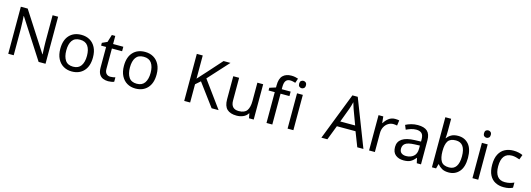

<svg xmlns="http://www.w3.org/2000/svg" viewBox="8 -1785 7780 2815"><g transform="rotate(15 3898.0 -377.5)"><path d="M663 0H558L176 -593H172Q174 -558 177 -506Q180 -454 180 -399V0H97V-714H201L582 -123H586Q585 -139 583.5 -171Q582 -203 580.5 -241Q579 -279 579 -311V-714H663Z M1311 -269Q1311 -136 1243.5 -63Q1176 10 1061 10Q990 10 934.5 -22.5Q879 -55 847 -117.5Q815 -180 815 -269Q815 -402 882 -474Q949 -546 1064 -546Q1137 -546 1192.5 -513.5Q1248 -481 1279.5 -419.5Q1311 -358 1311 -269ZM906 -269Q906 -174 943.5 -118.5Q981 -63 1063 -63Q1144 -63 1182 -118.5Q1220 -174 1220 -269Q1220 -364 1182 -418Q1144 -472 1062 -472Q980 -472 943 -418Q906 -364 906 -269Z M1629 -62Q1649 -62 1670 -65.5Q1691 -69 1704 -73V-6Q1690 1 1664 5.5Q1638 10 1614 10Q1572 10 1536.5 -4.5Q1501 -19 1479 -55Q1457 -91 1457 -156V-468H1381V-510L1458 -545L1493 -659H1545V-536H1700V-468H1545V-158Q1545 -109 1568.5 -85.5Q1592 -62 1629 -62Z M2277 -269Q2277 -136 2209.5 -63Q2142 10 2027 10Q1956 10 1900.5 -22.5Q1845 -55 1813 -117.5Q1781 -180 1781 -269Q1781 -402 1848 -474Q1915 -546 2030 -546Q2103 -546 2158.5 -513.5Q2214 -481 2245.5 -419.5Q2277 -358 2277 -269ZM1872 -269Q1872 -174 1909.5 -118.5Q1947 -63 2029 -63Q2110 -63 2148 -118.5Q2186 -174 2186 -269Q2186 -364 2148 -418Q2110 -472 2028 -472Q1946 -472 1909 -418Q1872 -364 1872 -269Z M3290 0H3184L2931 -341L2858 -277V0H2768V-714H2858V-362Q2888 -396 2919 -430Q2950 -464 2981 -498L3174 -714H3279L2996 -403Z M3823 -536V0H3751L3738 -71H3734Q3708 -29 3662 -9.5Q3616 10 3564 10Q3467 10 3418 -36.5Q3369 -83 3369 -185V-536H3458V-191Q3458 -63 3577 -63Q3666 -63 3700.5 -113Q3735 -163 3735 -257V-536Z M4240 -468H4105V0H4017V-468H3923V-509L4017 -539V-570Q4017 -674 4063 -719.5Q4109 -765 4191 -765Q4223 -765 4249.5 -759.5Q4276 -754 4295 -747L4272 -678Q4256 -683 4235 -688Q4214 -693 4192 -693Q4148 -693 4126.5 -663.5Q4105 -634 4105 -571V-536H4240Z M4382 -737Q4402 -737 4417.5 -723.5Q4433 -710 4433 -681Q4433 -653 4417.5 -639Q4402 -625 4382 -625Q4360 -625 4345 -639Q4330 -653 4330 -681Q4330 -710 4345 -723.5Q4360 -737 4382 -737ZM4425 -536V0H4337V-536Z M5395 0 5309 -221H5026L4941 0H4850L5129 -717H5210L5488 0ZM5202 -517Q5199 -525 5192 -546Q5185 -567 5178.5 -589.5Q5172 -612 5168 -624Q5161 -593 5152 -563.5Q5143 -534 5137 -517L5056 -301H5282Z M5824 -546Q5839 -546 5856.5 -544.5Q5874 -543 5887 -540L5876 -459Q5863 -462 5847.5 -464Q5832 -466 5818 -466Q5777 -466 5741 -443.5Q5705 -421 5683.5 -380.5Q5662 -340 5662 -286V0H5574V-536H5646L5656 -438H5660Q5686 -482 5727 -514Q5768 -546 5824 -546Z M6170 -545Q6268 -545 6315 -502Q6362 -459 6362 -365V0H6298L6281 -76H6277Q6242 -32 6203.5 -11Q6165 10 6097 10Q6024 10 5976 -28.5Q5928 -67 5928 -149Q5928 -229 5991 -272.5Q6054 -316 6185 -320L6276 -323V-355Q6276 -422 6247 -448Q6218 -474 6165 -474Q6123 -474 6085 -461.5Q6047 -449 6014 -433L5987 -499Q6022 -518 6070 -531.5Q6118 -545 6170 -545ZM6196 -259Q6096 -255 6057.5 -227Q6019 -199 6019 -148Q6019 -103 6046.5 -82Q6074 -61 6117 -61Q6185 -61 6230 -98.5Q6275 -136 6275 -214V-262Z M6616 -575Q6616 -541 6614.5 -511.5Q6613 -482 6611 -465H6616Q6639 -499 6679 -522Q6719 -545 6782 -545Q6882 -545 6942.5 -475.5Q7003 -406 7003 -268Q7003 -130 6942 -60Q6881 10 6782 10Q6719 10 6679 -13Q6639 -36 6616 -68H6609L6591 0H6528V-760H6616ZM6767 -472Q6682 -472 6649 -423Q6616 -374 6616 -271V-267Q6616 -168 6648.5 -115.5Q6681 -63 6769 -63Q6841 -63 6876.5 -116Q6912 -169 6912 -269Q6912 -472 6767 -472Z M7188 -737Q7208 -737 7223.5 -723.5Q7239 -710 7239 -681Q7239 -653 7223.5 -639Q7208 -625 7188 -625Q7166 -625 7151 -639Q7136 -653 7136 -681Q7136 -710 7151 -723.5Q7166 -737 7188 -737ZM7231 -536V0H7143V-536Z M7616 10Q7545 10 7489.5 -19Q7434 -48 7402.5 -109Q7371 -170 7371 -265Q7371 -364 7404 -426Q7437 -488 7493.5 -517Q7550 -546 7622 -546Q7663 -546 7701 -537.5Q7739 -529 7763 -517L7736 -444Q7712 -453 7680 -461Q7648 -469 7620 -469Q7462 -469 7462 -266Q7462 -169 7500.5 -117.5Q7539 -66 7615 -66Q7659 -66 7692.5 -75Q7726 -84 7754 -97V-19Q7727 -5 7694.5 2.5Q7662 10 7616 10Z"/></g></svg>

Font: Noto Kufi Arabic
Style: Regular
Weight: 400
Designer: Monotype Design Team, David Williams, Khaled Hosny
Foundry: Google LLC
Version: Version 2.109; ttfautohint (v1.8.4.7-5d5b)